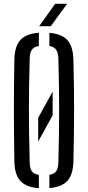

<svg xmlns="http://www.w3.org/2000/svg" viewBox="-20 -977 460 1003"><path d="M183 6Q116 1 86 -32.2Q56 -65.5 55 -135.5Q54 -211 53.2 -276Q52.5 -341 52.5 -402.2Q52.5 -463.5 53.2 -527.2Q54 -591 55 -664Q56 -734 86 -767.5Q116 -801 183 -806V-736.5Q156.5 -732.5 145.8 -716.2Q135 -700 135 -667Q133 -591.5 132 -527.5Q131 -463.5 131 -403Q131 -342.5 132 -277Q133 -211.5 135 -133Q135 -99 145.8 -83.2Q156.5 -67.5 183 -63.5ZM238 5.5V-63.5Q264 -68 274.2 -83.8Q284.5 -99.5 285 -133Q287 -210 288 -274.5Q289 -339 289 -399.8Q289 -460.5 288 -525Q287 -589.5 285 -667Q284.5 -700 274.2 -716Q264 -732 238 -736.5V-805.5Q303.5 -800 332.8 -766.5Q362 -733 363.5 -664Q365.5 -591 366.2 -527.2Q367 -463.5 367 -402.2Q367 -341 366.2 -276Q365.5 -211 363.5 -135.5Q362 -66 332.8 -33Q303.5 0 238 5.5ZM179.5 -237.5V-361.5L255 -498.5V-374.5ZM184.5 -840 268 -957H330.5L245 -840Z"/></svg>

Font: Big Shoulders Stencil Text
Style: Regular
Weight: 400
Designer: Patric King
Foundry: XO Type Co
Version: Version 1.000